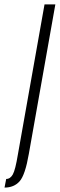

<svg xmlns="http://www.w3.org/2000/svg" viewBox="-120 -620 270 869"><path d="M-99.5 229Q-56.5 229 -31.2 200.5Q-6 172 10.5 76.5L130.5 -600H81.5L-39 79Q-50.5 149 -62 169.5Q-73.5 190 -92 190Z"/></svg>

Font: Anybody UltraCondensed Light
Style: Italic
Weight: 300
Width: 1
Italic angle: -10°
Version: Version 1.113;gftools[0.9.25]